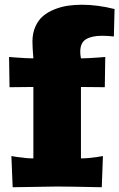

<svg xmlns="http://www.w3.org/2000/svg" viewBox="-20 -785 501 806"><path d="M460.9 -747.1 458 -631.8Q432.6 -634.8 408.2 -634.8Q364.7 -634.8 340.8 -620.1Q316.9 -605.5 316.9 -567.9Q316.9 -554.7 319.8 -540Q346.2 -540 397.9 -543.9L421.9 -545.9L419.9 -418.9L319.8 -419.9V-120.1Q349.6 -120.1 388.2 -126L412.1 -129.9L407.2 1Q260.3 -2 220.2 -2L33.2 1L27.8 -129.9L51.8 -126Q90.8 -120.1 120.1 -120.1V-419.9L20 -418.9L18.1 -545.9L42 -543.9Q93.8 -540 120.1 -540Q116.2 -585.9 116.2 -610.8Q116.2 -646 128.7 -673.6Q141.1 -701.2 161.1 -718Q181.2 -734.9 209 -745.8Q236.8 -756.8 264.9 -761Q293 -765.1 324.2 -765.1Q388.7 -765.1 460.9 -747.1Z"/></svg>

Font: Zantroke
Style: Regular
Weight: 500
Foundry: gluk
Version: Version 0.36